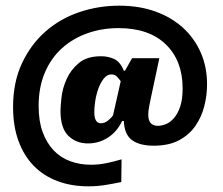

<svg xmlns="http://www.w3.org/2000/svg" viewBox="-20 -540 785 676"><path d="M407 101Q378 107 350 111.5Q322 116 291 116Q231 116 182 97.5Q133 79 98.5 43.5Q64 8 45 -44Q26 -96 26 -163Q26 -250 57 -316.5Q88 -383 139.5 -428.5Q191 -474 258.5 -497Q326 -520 400 -520Q470 -520 527 -499.5Q584 -479 624.5 -442Q665 -405 687 -354.5Q709 -304 709 -243Q709 -205 699.5 -167Q690 -129 668.5 -97.5Q647 -66 611 -46.5Q575 -27 521 -27Q472 -27 445 -46.5Q418 -66 416 -114H410Q392 -76 360 -55.5Q328 -35 290 -35Q248 -35 220.5 -62Q193 -89 193 -150Q193 -165 196.5 -197Q200 -229 214.5 -261.5Q229 -294 257.5 -318Q286 -342 336 -342Q360 -342 381.5 -332.5Q403 -323 416 -291H420L445 -335H541L512 -199Q508 -180 505 -164.5Q502 -149 502 -136Q502 -97 536 -97Q548 -97 563 -102.5Q578 -108 591.5 -123Q605 -138 614 -163.5Q623 -189 623 -229Q623 -326 564 -383.5Q505 -441 397 -441Q339 -441 288 -423Q237 -405 198.5 -370.5Q160 -336 138 -284.5Q116 -233 116 -167Q116 -114 130 -75.5Q144 -37 168.5 -11Q193 15 227 27.5Q261 40 300 40Q328 40 354.5 34.5Q381 29 408 21ZM372 -278Q357 -278 345.5 -263.5Q334 -249 326.5 -228.5Q319 -208 315.5 -185.5Q312 -163 312 -146Q312 -106 335 -106Q349 -106 361 -116Q373 -126 378 -134L405 -254Q399 -263 391.5 -270.5Q384 -278 372 -278Z"/></svg>

Font: Racing Sans One
Style: Regular
Weight: 400
Designer: Pablo Impallari, Rodrigo Fuenzalida
Foundry: Pablo Impallari, Rodrigo Fuenzalida
Version: Version 1.001; ttfautohint (v0.8) -G 200 -r 50